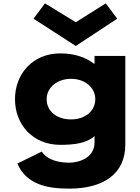

<svg xmlns="http://www.w3.org/2000/svg" viewBox="-20 -845 833 1140"><path d="M83 126C137 251 260.6 275 390.1 275C596.3 275 724 186 724 14V-513H541.3V-467H537.7C486.9 -506 420.3 -528 338 -528C174 -528 69 -406 69 -256C69 -106 174 15 338 15C422.7 15 495.3 5 541.3 -37V1C541.3 92 449.4 121 390.1 121C296.9 121 247 86 228 55ZM257 -256C257 -327 321.1 -377 402.2 -377C482 -377 545.7 -327 545.7 -256C545.7 -186 485.7 -136 402.2 -136C315.1 -136 257 -186 257 -256ZM676 -734 608 -825 430 -713 247 -825 179 -734 430 -572Z"/></svg>

Font: Hussar
Style: BdSuprExt
Weight: 700
Foundry: Cannot Into Space Fonts
Version: Version 2.00